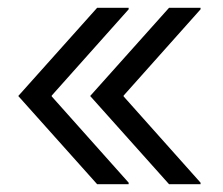

<svg xmlns="http://www.w3.org/2000/svg" viewBox="-20 -504 573 494"><path d="M230 -484H311V-480L113 -258V-256L311 -34V-30H230L27 -257ZM415 -484H496V-480L298 -258V-256L496 -34V-30H415L212 -257Z"/></svg>

Font: Non Bureau
Style: Regular
Weight: 400
Designer: Jona Saucedo
Foundry: Non Foundry
Version: Version 1.000; ttfautohint (v1.8.4)